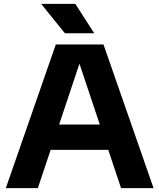

<svg xmlns="http://www.w3.org/2000/svg" viewBox="-20 -969 820 989"><path d="M10 0 267.5 -740H513L771 0H603.5L380.5 -667H398L175 0ZM198.5 -197 236.5 -327.5H543.5L581 -197ZM314.5 -797.5 192 -949H368L465.5 -797.5Z"/></svg>

Font: Encode Sans SC SemiExpanded
Style: Bold
Weight: 700
Width: 6
Designer: Multiple Designers
Foundry: Impallari Type
Version: Version 3.002